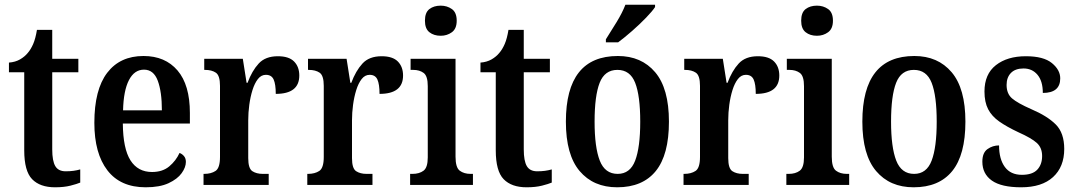

<svg xmlns="http://www.w3.org/2000/svg" viewBox="-20 -786 4573 816"><path d="M214 10Q150 10 116.5 -24.5Q83 -59 83 -147V-479H18V-520Q45 -522 65 -533.5Q85 -545 98 -561Q111 -576 121 -599Q131 -622 137 -659H202V-536H313V-479H202V-151Q202 -102 215 -80Q228 -58 259 -58Q277 -58 292 -60Q307 -62 321 -66V-10Q307 -4 279.5 3Q252 10 214 10Z M599 10Q492 10 436.5 -62Q381 -134 381 -264Q381 -405 435.5 -476.5Q490 -548 590 -548Q682 -548 734.5 -486.5Q787 -425 787 -306V-261H502Q503 -154 534.5 -104.5Q566 -55 626 -55Q671 -55 699.5 -79Q728 -103 743 -136Q754 -132 762 -122.5Q770 -113 770 -98Q770 -75 752 -50Q734 -25 696.5 -7.5Q659 10 599 10ZM668 -317Q668 -396 650.5 -443Q633 -490 592 -490Q551 -490 528 -445.5Q505 -401 503 -317Z M845 0V-47H848Q877 -47 896 -59.5Q915 -72 915 -119V-421Q915 -465 897.5 -477Q880 -489 851 -489H848V-536H1012L1028 -434H1032Q1051 -485 1079.5 -516Q1108 -547 1161 -547Q1208 -547 1230 -524.5Q1252 -502 1252 -465Q1252 -387 1152 -387Q1152 -428 1143 -448Q1134 -468 1110 -468Q1090 -468 1076 -450Q1062 -432 1053 -403Q1044 -374 1039.5 -340.5Q1035 -307 1035 -275V-114Q1035 -70 1052.5 -58.5Q1070 -47 1097 -47H1122V0Z M1286 0V-47H1289Q1318 -47 1337 -59.5Q1356 -72 1356 -119V-421Q1356 -465 1338.5 -477Q1321 -489 1292 -489H1289V-536H1453L1469 -434H1473Q1492 -485 1520.5 -516Q1549 -547 1602 -547Q1649 -547 1671 -524.5Q1693 -502 1693 -465Q1693 -387 1593 -387Q1593 -428 1584 -448Q1575 -468 1551 -468Q1531 -468 1517 -450Q1503 -432 1494 -403Q1485 -374 1480.5 -340.5Q1476 -307 1476 -275V-114Q1476 -70 1493.5 -58.5Q1511 -47 1538 -47H1563V0Z M1853 -634Q1824 -634 1805 -649Q1786 -664 1786 -698Q1786 -733 1805 -747.5Q1824 -762 1853 -762Q1880 -762 1900.5 -747.5Q1921 -733 1921 -698Q1921 -664 1900.5 -649Q1880 -634 1853 -634ZM1723 0V-47H1733Q1762 -47 1780 -60.5Q1798 -74 1798 -117V-420Q1798 -463 1780.5 -476Q1763 -489 1736 -489H1725V-536H1916V-120Q1916 -74 1934 -60.5Q1952 -47 1980 -47H1990V0Z M2218 10Q2154 10 2120.5 -24.5Q2087 -59 2087 -147V-479H2022V-520Q2049 -522 2069 -533.5Q2089 -545 2102 -561Q2115 -576 2125 -599Q2135 -622 2141 -659H2206V-536H2317V-479H2206V-151Q2206 -102 2219 -80Q2232 -58 2263 -58Q2281 -58 2296 -60Q2311 -62 2325 -66V-10Q2311 -4 2283.5 3Q2256 10 2218 10Z M2603 10Q2502 10 2443.5 -59Q2385 -128 2385 -269Q2385 -548 2606 -548Q2706 -548 2764.5 -479Q2823 -410 2823 -269Q2823 -128 2767 -59Q2711 10 2603 10ZM2605 -47Q2658 -47 2679.5 -103.5Q2701 -160 2701 -269Q2701 -379 2679.5 -434Q2658 -489 2604 -489Q2550 -489 2528.5 -434Q2507 -379 2507 -269Q2507 -160 2529 -103.5Q2551 -47 2605 -47ZM2555 -619Q2576 -652 2600.5 -692Q2625 -732 2638 -766H2764V-756Q2753 -739 2726 -711Q2699 -683 2666.5 -654.5Q2634 -626 2607 -606H2555Z M2885 0V-47H2888Q2917 -47 2936 -59.5Q2955 -72 2955 -119V-421Q2955 -465 2937.5 -477Q2920 -489 2891 -489H2888V-536H3052L3068 -434H3072Q3091 -485 3119.5 -516Q3148 -547 3201 -547Q3248 -547 3270 -524.5Q3292 -502 3292 -465Q3292 -387 3192 -387Q3192 -428 3183 -448Q3174 -468 3150 -468Q3130 -468 3116 -450Q3102 -432 3093 -403Q3084 -374 3079.5 -340.5Q3075 -307 3075 -275V-114Q3075 -70 3092.5 -58.5Q3110 -47 3137 -47H3162V0Z M3452 -634Q3423 -634 3404 -649Q3385 -664 3385 -698Q3385 -733 3404 -747.5Q3423 -762 3452 -762Q3479 -762 3499.5 -747.5Q3520 -733 3520 -698Q3520 -664 3499.5 -649Q3479 -634 3452 -634ZM3322 0V-47H3332Q3361 -47 3379 -60.5Q3397 -74 3397 -117V-420Q3397 -463 3379.5 -476Q3362 -489 3335 -489H3324V-536H3515V-120Q3515 -74 3533 -60.5Q3551 -47 3579 -47H3589V0Z M3863 10Q3762 10 3703.5 -59Q3645 -128 3645 -269Q3645 -548 3866 -548Q3966 -548 4024.5 -479Q4083 -410 4083 -269Q4083 -128 4027 -59Q3971 10 3863 10ZM3865 -47Q3918 -47 3939.5 -103.5Q3961 -160 3961 -269Q3961 -379 3939.5 -434Q3918 -489 3864 -489Q3810 -489 3788.5 -434Q3767 -379 3767 -269Q3767 -160 3789 -103.5Q3811 -47 3865 -47Z M4320 10Q4236 10 4195.5 -18.5Q4155 -47 4155 -99Q4155 -137 4177 -152.5Q4199 -168 4226 -168Q4226 -110 4250.5 -76.5Q4275 -43 4323 -43Q4368 -43 4388.5 -65Q4409 -87 4409 -123Q4409 -158 4386.5 -178.5Q4364 -199 4308 -224Q4259 -247 4227 -269.5Q4195 -292 4179.5 -322Q4164 -352 4164 -397Q4164 -471 4212.5 -509Q4261 -547 4340 -547Q4415 -547 4450.5 -518Q4486 -489 4486 -453Q4486 -391 4412 -391Q4412 -441 4389.5 -468Q4367 -495 4330 -495Q4295 -495 4276.5 -476Q4258 -457 4258 -425Q4258 -388 4281 -368Q4304 -348 4363 -322Q4431 -293 4467 -257Q4503 -221 4503 -153Q4503 -77 4455.5 -33.5Q4408 10 4320 10Z"/></svg>

Font: Noto Serif Khmer Condensed SemiBold
Style: Regular
Weight: 600
Width: 3
Designer: Danh Hong and the Monotype Design Team
Foundry: Monotype Imaging Inc.
Version: Version 2.004; ttfautohint (v1.8.4.7-5d5b)